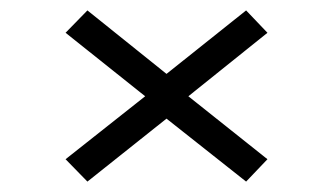

<svg xmlns="http://www.w3.org/2000/svg" viewBox="-20 -522 640 369"><path d="M148 -502 106 -459 259 -337 106 -216 148 -173 300 -294 453 -173 494 -216 342 -337 494 -459 453 -502 300 -380Z"/></svg>

Font: LT Wave Mono Light
Style: Regular
Weight: 300
Designer: Daniel Lyons
Version: Version 2.5 (Glyphs App)